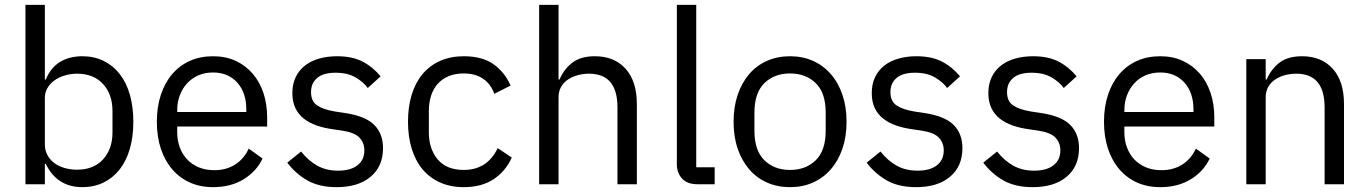

<svg xmlns="http://www.w3.org/2000/svg" viewBox="-20 -760 5644 792"><path d="M85 -740H165V-432H169Q189 -481 227.5 -504.5Q266 -528 320 -528Q368 -528 407 -509Q446 -490 473.5 -455Q501 -420 515.5 -370Q530 -320 530 -258Q530 -196 515.5 -146Q501 -96 473.5 -61Q446 -26 407 -7Q368 12 320 12Q215 12 169 -84H165V0H85ZM298 -60Q366 -60 405 -102.5Q444 -145 444 -214V-302Q444 -371 405 -413.5Q366 -456 298 -456Q271 -456 246.5 -448.5Q222 -441 204 -428Q186 -415 175.5 -396.5Q165 -378 165 -357V-165Q165 -140 175.5 -120.5Q186 -101 204 -87.5Q222 -74 246.5 -67Q271 -60 298 -60Z M859 12Q806 12 763.5 -7Q721 -26 690.5 -61.5Q660 -97 643.5 -146.5Q627 -196 627 -258Q627 -319 643.5 -369Q660 -419 690.5 -454.5Q721 -490 763.5 -509Q806 -528 859 -528Q911 -528 952 -509Q993 -490 1022 -456.5Q1051 -423 1066.5 -377Q1082 -331 1082 -276V-238H711V-214Q711 -181 721.5 -152.5Q732 -124 751.5 -103Q771 -82 799.5 -70Q828 -58 864 -58Q913 -58 949.5 -81Q986 -104 1006 -147L1063 -106Q1038 -53 985 -20.5Q932 12 859 12ZM859 -461Q826 -461 799 -449.5Q772 -438 752.5 -417Q733 -396 722 -367.5Q711 -339 711 -305V-298H996V-309Q996 -378 958.5 -419.5Q921 -461 859 -461Z M1369 12Q1297 12 1248.5 -15.5Q1200 -43 1165 -89L1222 -135Q1252 -97 1289 -76.5Q1326 -56 1375 -56Q1426 -56 1454.5 -78Q1483 -100 1483 -140Q1483 -170 1463.5 -191.5Q1444 -213 1393 -221L1352 -227Q1316 -232 1286 -242.5Q1256 -253 1233.5 -270.5Q1211 -288 1198.5 -314Q1186 -340 1186 -376Q1186 -414 1200 -442.5Q1214 -471 1238.5 -490Q1263 -509 1297 -518.5Q1331 -528 1370 -528Q1433 -528 1475.5 -506Q1518 -484 1550 -445L1497 -397Q1480 -421 1447 -440.5Q1414 -460 1364 -460Q1314 -460 1288.5 -438.5Q1263 -417 1263 -380Q1263 -342 1288.5 -325Q1314 -308 1362 -300L1402 -294Q1488 -281 1524 -244.5Q1560 -208 1560 -149Q1560 -74 1509 -31Q1458 12 1369 12Z M1893 12Q1839 12 1796 -7Q1753 -26 1723.5 -61Q1694 -96 1678.5 -146Q1663 -196 1663 -258Q1663 -320 1678.5 -370Q1694 -420 1723.5 -455Q1753 -490 1796 -509Q1839 -528 1893 -528Q1970 -528 2016.5 -494.5Q2063 -461 2086 -407L2019 -373Q2005 -413 1973 -435Q1941 -457 1893 -457Q1857 -457 1830 -445.5Q1803 -434 1785 -413.5Q1767 -393 1758 -364.5Q1749 -336 1749 -302V-214Q1749 -146 1785.5 -102.5Q1822 -59 1893 -59Q1990 -59 2033 -149L2091 -110Q2066 -54 2016.5 -21Q1967 12 1893 12Z M2204 -740H2284V-432H2288Q2307 -476 2341.5 -502Q2376 -528 2434 -528Q2514 -528 2560.5 -476.5Q2607 -425 2607 -331V0H2527V-317Q2527 -456 2410 -456Q2386 -456 2363.5 -450Q2341 -444 2323 -432Q2305 -420 2294.5 -401.5Q2284 -383 2284 -358V0H2204Z M2857 0Q2815 0 2793.5 -23.5Q2772 -47 2772 -83V-740H2852V-70H2928V0Z M3239 12Q3187 12 3144 -7Q3101 -26 3070.5 -61.5Q3040 -97 3023 -146.5Q3006 -196 3006 -258Q3006 -319 3023 -369Q3040 -419 3070.5 -454.5Q3101 -490 3144 -509Q3187 -528 3239 -528Q3291 -528 3333.5 -509Q3376 -490 3407 -454.5Q3438 -419 3455 -369Q3472 -319 3472 -258Q3472 -196 3455 -146.5Q3438 -97 3407 -61.5Q3376 -26 3333.5 -7Q3291 12 3239 12ZM3239 -59Q3304 -59 3345 -99Q3386 -139 3386 -221V-295Q3386 -377 3345 -417Q3304 -457 3239 -457Q3174 -457 3133 -417Q3092 -377 3092 -295V-221Q3092 -139 3133 -99Q3174 -59 3239 -59Z M3759 12Q3687 12 3638.5 -15.5Q3590 -43 3555 -89L3612 -135Q3642 -97 3679 -76.5Q3716 -56 3765 -56Q3816 -56 3844.5 -78Q3873 -100 3873 -140Q3873 -170 3853.5 -191.5Q3834 -213 3783 -221L3742 -227Q3706 -232 3676 -242.5Q3646 -253 3623.5 -270.5Q3601 -288 3588.5 -314Q3576 -340 3576 -376Q3576 -414 3590 -442.5Q3604 -471 3628.5 -490Q3653 -509 3687 -518.5Q3721 -528 3760 -528Q3823 -528 3865.5 -506Q3908 -484 3940 -445L3887 -397Q3870 -421 3837 -440.5Q3804 -460 3754 -460Q3704 -460 3678.5 -438.5Q3653 -417 3653 -380Q3653 -342 3678.5 -325Q3704 -308 3752 -300L3792 -294Q3878 -281 3914 -244.5Q3950 -208 3950 -149Q3950 -74 3899 -31Q3848 12 3759 12Z M4240 12Q4168 12 4119.5 -15.5Q4071 -43 4036 -89L4093 -135Q4123 -97 4160 -76.5Q4197 -56 4246 -56Q4297 -56 4325.5 -78Q4354 -100 4354 -140Q4354 -170 4334.5 -191.5Q4315 -213 4264 -221L4223 -227Q4187 -232 4157 -242.5Q4127 -253 4104.5 -270.5Q4082 -288 4069.5 -314Q4057 -340 4057 -376Q4057 -414 4071 -442.5Q4085 -471 4109.5 -490Q4134 -509 4168 -518.5Q4202 -528 4241 -528Q4304 -528 4346.5 -506Q4389 -484 4421 -445L4368 -397Q4351 -421 4318 -440.5Q4285 -460 4235 -460Q4185 -460 4159.5 -438.5Q4134 -417 4134 -380Q4134 -342 4159.5 -325Q4185 -308 4233 -300L4273 -294Q4359 -281 4395 -244.5Q4431 -208 4431 -149Q4431 -74 4380 -31Q4329 12 4240 12Z M4766 12Q4713 12 4670.5 -7Q4628 -26 4597.5 -61.5Q4567 -97 4550.5 -146.5Q4534 -196 4534 -258Q4534 -319 4550.5 -369Q4567 -419 4597.5 -454.5Q4628 -490 4670.5 -509Q4713 -528 4766 -528Q4818 -528 4859 -509Q4900 -490 4929 -456.5Q4958 -423 4973.5 -377Q4989 -331 4989 -276V-238H4618V-214Q4618 -181 4628.5 -152.5Q4639 -124 4658.5 -103Q4678 -82 4706.5 -70Q4735 -58 4771 -58Q4820 -58 4856.5 -81Q4893 -104 4913 -147L4970 -106Q4945 -53 4892 -20.5Q4839 12 4766 12ZM4766 -461Q4733 -461 4706 -449.5Q4679 -438 4659.5 -417Q4640 -396 4629 -367.5Q4618 -339 4618 -305V-298H4903V-309Q4903 -378 4865.5 -419.5Q4828 -461 4766 -461Z M5121 0V-516H5201V-432H5205Q5224 -476 5258.5 -502Q5293 -528 5351 -528Q5431 -528 5477.5 -476.5Q5524 -425 5524 -331V0H5444V-317Q5444 -456 5327 -456Q5303 -456 5280.5 -450Q5258 -444 5240 -432Q5222 -420 5211.5 -401.5Q5201 -383 5201 -358V0Z"/></svg>

Font: IBM Plex Sans Thai
Style: Regular
Weight: 400
Designer: Mike Abbink, Paul van der Laan, Pieter van Rosmalen, Ben Mitchell, Mark Frömberg
Foundry: Bold Monday
Version: Version 1.1